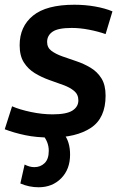

<svg xmlns="http://www.w3.org/2000/svg" viewBox="-35 -571 497 811"><path d="M-15 -25 16 -122Q48 -108 95.5 -98Q143 -88 187 -88Q246 -88 271 -104Q296 -120 296 -147Q296 -172 278 -187Q260 -202 232 -212Q204 -222 172 -233.5Q140 -245 112 -262Q84 -279 66 -307Q48 -335 48 -380Q48 -459 104.5 -505Q161 -551 279 -551Q325 -551 367 -543.5Q409 -536 440 -523L411 -427Q380 -438 341.5 -445.5Q303 -453 268 -453Q210 -453 187 -437Q164 -421 164 -394Q164 -370 182 -356.5Q200 -343 228 -333Q256 -323 287.5 -312.5Q319 -302 347.5 -285Q376 -268 393.5 -240Q411 -212 411 -167Q411 -72 349 -31Q287 10 180 10Q119 10 71.5 0Q24 -10 -15 -25ZM51 204 69 124Q90 135 110 135Q136 135 153.5 118Q171 101 171 66Q171 27 143 -4L235 -5Q261 28 261 82Q261 144 223.5 182Q186 220 128 220Q88 220 51 204Z"/></svg>

Font: Georama SemiBold
Style: Italic
Weight: 600
Italic angle: -9°
Designer: Jean-Baptiste Levee
Foundry: Production Type
Version: Version 1.000